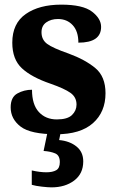

<svg xmlns="http://www.w3.org/2000/svg" viewBox="-20 -569 503 828"><path d="M223 10Q327 10 381 -38Q435 -86 435 -167Q435 -239 391 -275.5Q347 -312 276 -338Q207 -362 183 -380Q159 -398 159 -430Q159 -458 179.5 -472.5Q200 -487 230 -487Q269 -487 293.5 -460.5Q318 -434 318 -385Q416 -385 416 -453Q416 -489 376.5 -519Q337 -549 244 -549Q149 -549 91 -508.5Q33 -468 33 -385Q33 -313 74.5 -274.5Q116 -236 198 -208Q258 -187 284 -168.5Q310 -150 310 -118Q310 -92 290.5 -73Q271 -54 225 -54Q177 -54 147.5 -86Q118 -118 118 -182Q84 -182 55 -166Q26 -150 26 -106Q26 -56 69 -23Q112 10 223 10ZM202 239Q261 239 300 209.5Q339 180 339 127Q339 86 309.5 62.5Q280 39 235 35L244 -9H187L168 82Q198 84 218 92.5Q238 101 238 130Q238 156 222.5 165Q207 174 180 174Q152 174 117 166V228Q134 233 161 236Q188 239 202 239Z"/></svg>

Font: Noto Serif SemiCondensed Extra
Style: Regular
Weight: 800
Width: 4
Designer: Monotype Design Team
Foundry: Monotype Imaging Inc.
Version: Version 1.002